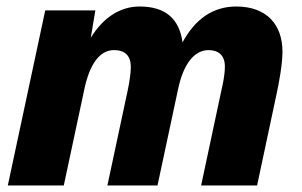

<svg xmlns="http://www.w3.org/2000/svg" viewBox="-20 -570 928 590"><path d="M4 0H176L239 -295C255 -372 286 -416 330 -416C366 -416 382 -397 382 -364C382 -347 378 -319 373 -295L310 0H464L527 -295C543 -372 576 -416 621 -416C651 -416 671 -400 671 -366C671 -339 665 -313 659 -286L598 0H770L829 -277C838 -317 848 -375 848 -411C848 -495 799 -550 706 -550C635 -550 580 -512 541 -440C531 -511 490 -550 409 -550C349 -550 297 -516 259 -454L273 -538H119Z"/></svg>

Font: Geist ExtraBold
Style: Italic
Weight: 800
Italic angle: -12°
Designer: Basement.studio, Andrés Briganti, Mateo Zaragoza
Foundry: Basement.studio, Vercel, Andrés Briganti, Guido Ferreyra, Mateo Zaragoza
Version: Version 1.500